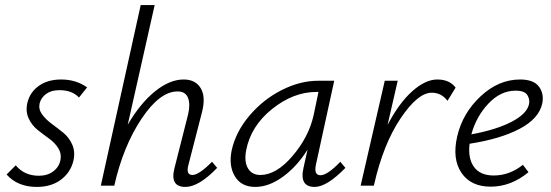

<svg xmlns="http://www.w3.org/2000/svg" viewBox="-20 -731 2168 756"><path d="M125 5Q49 5 6 -44L42 -80Q76 -39 133 -39Q167 -39 190 -56.5Q213 -74 218 -101Q223 -126 209.5 -147.5Q196 -169 173 -185.5Q150 -202 127.5 -220Q105 -238 92.5 -265.5Q80 -293 88 -327Q98 -368 133 -393Q168 -418 221 -418Q279 -418 323 -387L291 -347Q264 -376 214 -376Q182 -376 162 -361.5Q142 -347 136 -324Q131 -301 145.5 -281Q160 -261 183 -244Q206 -227 229 -208.5Q252 -190 264.5 -161.5Q277 -133 269 -98Q258 -52 220 -23.5Q182 5 125 5Z M815 -94 835 -70Q763 5 710 5Q648 5 667 -69L721 -282Q730 -322 720 -346.5Q710 -371 679 -371Q609 -371 537 -263Q465 -155 430 0H377L534 -711H589L483 -240Q532 -324 590 -371Q648 -418 703 -418Q750 -418 770.5 -383.5Q791 -349 775 -288L722 -82Q711 -42 738 -42Q763 -42 815 -94Z M1320 -94 1340 -70Q1267 5 1219 5Q1158 5 1175 -70L1191 -142Q1150 -76 1094.5 -35.5Q1039 5 985 5Q930 5 905 -36.5Q880 -78 892 -138Q908 -212 962.5 -276Q1017 -340 1089.5 -376.5Q1162 -413 1232 -413H1296L1224 -83Q1215 -41 1242 -41Q1269 -41 1320 -94ZM1005 -42Q1068 -42 1132 -117Q1196 -192 1215 -278L1234 -369H1226Q1135 -369 1051 -301.5Q967 -234 949 -138Q941 -94 956.5 -68Q972 -42 1005 -42Z M1702 -418Q1750 -418 1774 -386L1742 -334Q1718 -366 1680 -366Q1625 -366 1557 -264.5Q1489 -163 1453 -4L1452 0H1400L1495 -413H1546L1506 -239Q1551 -325 1603 -371.5Q1655 -418 1702 -418Z M2028 -418Q2081 -418 2102 -390Q2123 -362 2115 -323Q2102 -264 2026.5 -224Q1951 -184 1829 -165Q1822 -107 1846.5 -73.5Q1871 -40 1924 -40Q1986 -40 2039 -82L2061 -53Q1992 4 1912 4Q1834 4 1797 -50.5Q1760 -105 1780 -193Q1801 -285 1872 -351.5Q1943 -418 2028 -418ZM2063 -321Q2067 -339 2056.5 -356.5Q2046 -374 2010 -374Q1951 -374 1903 -323Q1855 -272 1836 -202Q1934 -220 1994.5 -251.5Q2055 -283 2063 -321Z"/></svg>

Font: EauTestText Semilight
Style: Italic
Weight: 300
Italic angle: -12°
Designer: Christian Thalmann (Catharsis Fonts)
Version: Version 0.001;PS 000.001;hotconv 1.0.88;makeotf.lib2.5.64775